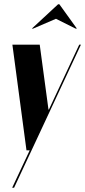

<svg xmlns="http://www.w3.org/2000/svg" viewBox="-20 -704 399 899"><path d="M166 -495 207 -191H209L351 -495H359L46 175H37L119 0H104L38 -495ZM252 -684H258L340 -570H334L242 -616L135 -570H129Z"/></svg>

Font: Moniqa Black Ita Display
Style: Italic
Weight: 900
Italic angle: -10°
Designer: Rajesh Rajput
Foundry: Rajesh Rajput
Version: Version 1.000